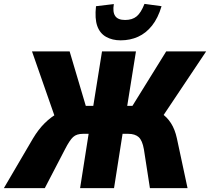

<svg xmlns="http://www.w3.org/2000/svg" viewBox="-51 -970 1083 990"><path d="M-31 0 119 -256Q147 -303 180 -335.5Q213 -368 250.5 -388Q288 -408 329 -416L231 -370L114 -705H308L397 -405L387 -424H430L475 -705H650L605 -424H650L620 -405L806 -705H1012L788 -370L710 -416Q749 -407 779.5 -387Q810 -367 830.5 -335Q851 -303 861 -257L916 0H722L691 -200Q683 -246 664 -263Q645 -280 610 -280H581L537 0H362L406 -280H377Q344 -280 326 -263.5Q308 -247 284 -200L180 0ZM571 -762Q528 -762 496 -780Q464 -798 450.5 -836Q437 -874 444 -938L536 -949Q529 -908 543 -887.5Q557 -867 594 -867Q631 -867 653.5 -885.5Q676 -904 694 -950L782 -938Q764 -877 733 -838Q702 -799 661 -780.5Q620 -762 571 -762Z"/></svg>

Font: Nunito Sans 7pt Condensed Black
Style: Italic
Weight: 900
Width: 3
Italic angle: -9°
Designer: Vernon Adams
Foundry: Vernon Adams
Version: Version 3.101;gftools[0.9.27]